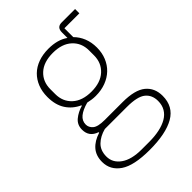

<svg xmlns="http://www.w3.org/2000/svg" viewBox="-226 -668 981 981"><g transform="rotate(-45 264.0 -177.5)"><path d="M506 63Q506 140 443.5 176Q381 212 264 212Q150 212 99 177Q48 142 48 83Q48 38 73 9.5Q98 -19 143 -33V-37Q92 -54 92 -106Q92 -141 117.5 -162Q143 -183 178 -193V-196Q134 -216 109.5 -254Q85 -292 85 -349Q85 -388 97.5 -419.5Q110 -451 133 -473.5Q156 -496 189 -508Q222 -520 263 -520Q329 -520 371 -490V-530Q371 -567 406 -567H503V-536H395V-472Q418 -449 430.5 -418Q443 -387 443 -349Q443 -311 430 -279.5Q417 -248 393.5 -225.5Q370 -203 337 -190.5Q304 -178 264 -178Q249 -178 236 -180Q223 -182 209 -185Q168 -174 146 -156Q124 -138 124 -111Q124 -90 142 -74.5Q160 -59 209 -59H338Q427 -59 466.5 -26.5Q506 6 506 63ZM471 65Q471 22 441.5 -2Q412 -26 336 -26H177Q135 -15 109 10.5Q83 36 83 79Q83 124 123 152.5Q163 181 236 181H291Q331 181 364 174Q397 167 421 153Q445 139 458 117Q471 95 471 65ZM264 -209Q330 -209 367 -243Q404 -277 404 -331V-367Q404 -421 367 -455Q330 -489 264 -489Q197 -489 160.5 -455Q124 -421 124 -367V-331Q124 -277 161 -243Q198 -209 264 -209Z"/></g></svg>

Font: IBM Plex Sans Thai ExtLt
Style: Regular
Weight: 200
Designer: Mike Abbink, Paul van der Laan, Pieter van Rosmalen, Ben Mitchell, Mark Frömberg
Foundry: Bold Monday
Version: Version 1.2